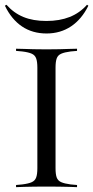

<svg xmlns="http://www.w3.org/2000/svg" viewBox="-21 -772 384 792"><path d="M162.1 -2.4Q137.9 -2.4 116.9 -2Q96 -1.6 78.2 -1.2Q60.5 -0.8 45.2 0V-8.9L71 -11.3Q96.8 -14.5 110.1 -20.6Q123.4 -26.6 128.2 -39.9Q133.1 -53.2 133.1 -78.2V-492.7Q133.1 -517.7 128.2 -531Q123.4 -544.4 110.1 -550.4Q96.8 -556.5 71 -559.7L45.2 -562.1V-571Q60.5 -571 78.2 -570.2Q96 -569.4 116.9 -569Q137.9 -568.5 162.1 -568.5H171H179Q203.2 -568.5 224.2 -569Q245.2 -569.4 263.3 -570.2Q281.5 -571 296.8 -571V-562.1L270.2 -559.7Q245.2 -556.5 231.5 -550.4Q217.7 -544.4 212.9 -531Q208.1 -517.7 208.1 -492.7V-78.2Q208.1 -53.2 212.9 -39.9Q217.7 -26.6 231.5 -20.6Q245.2 -14.5 270.2 -11.3L296.8 -8.9V0Q281.5 -0.8 263.3 -1.2Q245.2 -1.6 224.2 -2Q203.2 -2.4 179 -2.4H171ZM171 -633.9Q112.9 -633.9 69.8 -662.9Q26.6 -691.9 -0.8 -748.4L5.6 -752.4Q35.5 -718.5 75.4 -702Q115.3 -685.5 170.2 -685.5Q225 -685.5 266.5 -702Q308.1 -718.5 337.9 -752.4L343.5 -748.4Q316.1 -692.7 272.2 -663.3Q228.2 -633.9 171 -633.9Z"/></svg>

Font: Playfair 144pt SemiExpanded Light
Style: Regular
Weight: 300
Width: 6
Designer: Claus Eggers Sørensen
Foundry: Claus Eggers Sørensen
Version: Version 2.203